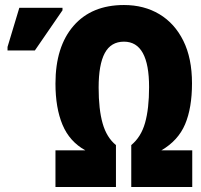

<svg xmlns="http://www.w3.org/2000/svg" viewBox="-20 -745 799 765"><path d="M201 0V-146H320Q257 -181 229 -248Q201 -315 201 -412Q201 -559 273 -642Q345 -725 474 -725Q554 -725 615 -688.5Q676 -652 710.5 -582.5Q745 -513 745 -413Q745 -315 717.5 -250Q690 -185 623 -146H746V0H503V-167Q542 -199 558 -255.5Q574 -312 574 -398Q574 -579 474 -579Q422 -579 397.5 -533.5Q373 -488 373 -396Q373 -309 389 -253Q405 -197 442 -167V0ZM10 -544V-558L57 -714H229V-704L119 -544Z"/></svg>

Font: Noto Sans ExtraCondensed Black
Style: Regular
Weight: 900
Width: 2
Designer: Monotype Design Team
Foundry: Monotype Imaging Inc.
Version: Version 2.013; ttfautohint (v1.8.4.7-5d5b)